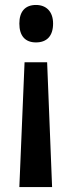

<svg xmlns="http://www.w3.org/2000/svg" viewBox="-20 -569 289 774"><path d="M194 -474C194 -523 166 -549 125 -549C81 -549 58 -522 58 -474C58 -425 81 -398 125 -398C168 -398 194 -423 194 -474ZM79 -318 58 185H190L170 -318Z"/></svg>

Font: Noto Sans Devanagari ExtraCondensed SemiBold
Style: Regular
Weight: 600
Width: 2
Designer: Jelle Bosma - Monotype Design Team
Foundry: Monotype Imaging Inc.
Version: Version 2.004